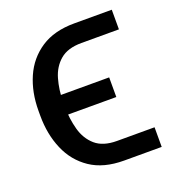

<svg xmlns="http://www.w3.org/2000/svg" viewBox="-105 -632 660 718"><g transform="rotate(-20 224.5 -273.0)"><path d="M268.6 -78.1H418V0H268.6Q187.5 0 135 -35.4Q82.5 -70.8 56.9 -130.9Q31.2 -190.9 31.2 -264.6V-284.2Q31.2 -357.9 57.1 -417Q83 -476.1 135.7 -511Q188.5 -545.9 268.6 -545.9H418V-467.8H268.6Q213.9 -467.8 183.6 -441.9Q153.3 -416 141.4 -374.3Q129.4 -332.5 128.9 -284.2V-264.6Q129.4 -216.3 141.1 -173.6Q152.8 -130.9 183.1 -104.5Q213.4 -78.1 268.6 -78.1ZM322.3 -311.5V-233.4H53.7V-311.5Z"/></g></svg>

Font: Inter
Style: Regular
Weight: 400
Designer: Rasmus Andersson
Foundry: rsms
Version: Version 4.000;git-8c9346024